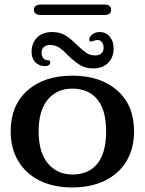

<svg xmlns="http://www.w3.org/2000/svg" viewBox="-20 -815 637 845"><path d="M27 -237Q27 -351 100.5 -416.5Q174 -482 298 -482Q422 -482 496 -417Q570 -352 570 -237Q570 -161 536.5 -105.5Q503 -50 441.5 -20Q380 10 298 10Q216 10 155 -20Q94 -50 60.5 -106Q27 -162 27 -237ZM299 -47Q370 -47 408.5 -94.5Q447 -142 447 -237Q447 -331 408 -378Q369 -425 298 -425Q231 -425 190.5 -377Q150 -329 150 -237Q150 -144 191 -95.5Q232 -47 299 -47ZM280 -571Q258 -594 240.5 -605.5Q223 -617 200 -617Q183 -617 173 -608Q163 -599 163 -583Q163 -568 170.5 -559Q178 -550 191 -550Q201 -550 201 -540Q201 -533 195 -528.5Q189 -524 179 -524Q152 -524 135.5 -541Q119 -558 119 -586Q119 -626 143.5 -650Q168 -674 209 -674Q244 -674 267.5 -659.5Q291 -645 320 -616Q344 -593 360.5 -582Q377 -571 399 -571Q416 -571 426 -580Q436 -589 436 -605Q436 -620 428.5 -629.5Q421 -639 409 -639Q402 -639 387 -634L381 -632Q373 -632 373 -642Q373 -648 376 -652Q382 -662 393.5 -668Q405 -674 418 -674Q446 -674 463 -654Q480 -634 480 -602Q480 -562 455.5 -538Q431 -514 391 -514Q356 -514 332.5 -528.5Q309 -543 280 -571ZM129 -772Q129 -783 137 -789Q145 -795 160 -795H439Q469 -795 469 -772Q469 -749 439 -749H160Q145 -749 137 -755Q129 -761 129 -772Z"/></svg>

Font: Raigarh Medium
Style: Regular
Weight: 500
Designer: jaikishan Patel
Foundry: MagicType
Version: Version 1.000